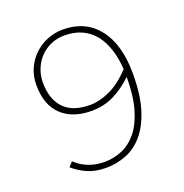

<svg xmlns="http://www.w3.org/2000/svg" viewBox="-121 -760 842 880"><g transform="rotate(-20 300.0 -320.0)"><path d="M280 -284Q325 -284 376.5 -307.5Q428 -331 479 -386Q476 -438 462 -482Q448 -526 423.5 -557.5Q399 -589 362 -606.5Q325 -624 276 -624Q240 -624 209.5 -610.5Q179 -597 157 -574Q135 -551 122.5 -520Q110 -489 110 -454Q110 -374 152 -329Q194 -284 280 -284ZM250 12Q199 12 161 -4.5Q123 -21 92 -48L112 -70Q169 -16 252 -16Q297 -16 338.5 -33.5Q380 -51 411.5 -90Q443 -129 461.5 -192.5Q480 -256 480 -348Q437 -306 387 -281Q337 -256 278 -256Q184 -256 131 -306.5Q78 -357 78 -454Q78 -497 94 -533Q110 -569 137.5 -595.5Q165 -622 201.5 -637Q238 -652 278 -652Q388 -652 450 -573.5Q512 -495 512 -352Q512 -250 490.5 -180.5Q469 -111 432.5 -68Q396 -25 348.5 -6.5Q301 12 250 12Z"/></g></svg>

Font: Source Code Pro ExtraLight
Style: Regular
Weight: 200
Monospace: yes
Designer: Paul D. Hunt, Teo Tuominen
Foundry: Adobe Systems Incorporated
Version: Version 2.030;PS 1.000;hotconv 16.6.51;makeotf.lib2.5.65220